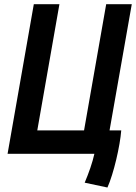

<svg xmlns="http://www.w3.org/2000/svg" viewBox="-20 -713 631 890"><path d="M350.6 0H417.5C408.2 42 392.1 87.4 372.6 133.8L478 156.2C506.8 92.3 536.6 -36.6 542 -108.4H487.8L590.8 -693.4H472.2L369.6 -108.4H152.8L255.4 -693.4H136.7L15.1 0Z"/></svg>

Font: Cascadia Mono PL SemiBold
Style: Italic
Weight: 600
Italic angle: -10°
Monospace: yes
Designer: Aaron Bell
Foundry: Saja Typeworks
Version: Version 2404.023